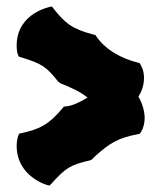

<svg xmlns="http://www.w3.org/2000/svg" viewBox="-20 -640 486 588"><path d="M410 -233C411 -234 423 -251 423 -279C423 -295 418 -320 404 -344C414 -360 421 -379 421 -402C421 -427 410 -442 410 -443L407 -447L403 -448C351 -461 302 -488 274 -530L272 -533L267 -534C201 -551 179 -569 143 -615L139 -620L132 -619C138 -619 31 -603 31 -500C31 -484 34 -474 35 -473L37 -467L43 -465C108 -445 121 -437 159 -389L165 -385C202 -370 226 -359 248 -341C228 -329 199 -314 179 -314L175 -313L172 -309C128 -257 102 -245 45 -232L39 -231L36 -225C36 -224 31 -212 31 -194C31 -97 128 -72 126 -73L132 -72L137 -77C182 -127 196 -135 256 -149L262 -152C265 -156 269 -159 273 -163C316 -202 343 -218 402 -229L407 -230L410 -233Z"/></svg>

Font: Hanalei Fill
Style: Regular
Weight: 400
Designer: Astigmatic (AOETI)
Foundry: Astigmatic (AOETI)
Version: Version 1.000